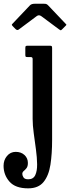

<svg xmlns="http://www.w3.org/2000/svg" viewBox="-108 -770 384 1050"><path d="M60 -458H43Q35 -458 32.8 -459.8Q30.5 -461.5 30.5 -470V-506.5Q30.5 -515.5 32.8 -517.8Q35 -520 43.5 -520H164.5Q172 -520 174.5 -517.8Q177 -515.5 177 -507.5V-5Q177 71 167.8 130.8Q158.5 190.5 130.2 225.2Q102 260 46 260Q-24 260 -56.2 223.2Q-88.5 186.5 -88.5 136.5Q-88.5 105.5 -69.8 83Q-51 60.5 -22 60.5Q7.5 60.5 26 77.8Q44.5 95 44.5 121Q44.5 140 37 149.5Q29.5 159 21.8 165.2Q14 171.5 14 181Q14 190 20.5 200.2Q27 210.5 46.5 210.5Q74 210.5 84.8 187.8Q95.5 165 95 128Q94.5 91 88.5 46.8Q82.5 2.5 76.5 -41.2Q70.5 -85 70.5 -120V-447.5Q70.5 -458 60 -458ZM-23.5 -611.5 -38 -626.5Q-43.5 -632.5 -43.5 -634.5Q-43.5 -636.5 -38 -642L56 -741Q64 -749.5 82.5 -749.5H132Q142 -749.5 146.2 -747.5Q150.5 -745.5 155 -741L251 -640Q255 -636.5 255 -634.8Q255 -633 251 -629L231.5 -609.5Q226 -604 224 -604.2Q222 -604.5 215.5 -609L118 -681.5Q105 -691 93 -682L-5.5 -608.5Q-14 -602 -23.5 -611.5Z"/></svg>

Font: Besley* Condensed Medium
Style: Regular
Weight: 500
Width: 3
Designer: Owen Earl
Foundry: indestructible type*
Version: Version 3.000; ttfautohint (v1.8.3)